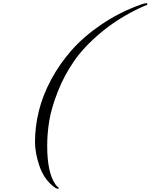

<svg xmlns="http://www.w3.org/2000/svg" viewBox="-20 -1034 938 1196"><path d="M306 122Q251 76 224.5 -3.5Q198 -83 198 -150Q198 -245 222 -342.5Q246 -440 298.5 -538Q351 -636 426.5 -721.5Q502 -807 611.5 -881.5Q721 -956 853 -1004Q879 -1014 892 -1014Q898 -1014 898 -1008Q898 -1005 893.5 -1002.5Q889 -1000 877 -995.5Q865 -991 859 -988Q719 -923 611 -833Q503 -743 441 -653Q379 -563 339.5 -462Q300 -361 287 -282Q274 -203 274 -126Q274 38 323 111Q328 119 334 125Q340 131 343 133.5Q346 136 346 138Q346 142 342 142Q329 142 306 122Z"/></svg>

Font: Miama Nueva
Style: Medium
Weight: 400
Italic angle: -28°
Version: Version 1.0